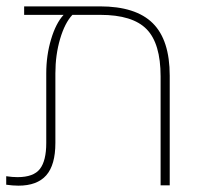

<svg xmlns="http://www.w3.org/2000/svg" viewBox="-22 -585 644 606"><path d="M293 -564.9Q406.7 -564.9 460.2 -511.7Q513.7 -458.5 513.7 -346.2V0H484.9V-343.8Q484.9 -447.8 440.7 -492.9Q396.5 -538.1 294.4 -538.1H206.5Q182.6 -512.7 167.7 -462.2Q152.8 -411.6 152.8 -353.5V-133.8Q152.8 -64.5 124 -31.7Q95.2 1 36.1 1Q26.9 1 17.3 0.2Q7.8 -0.5 -2.4 -2V-28.8Q7.3 -27.3 16.4 -26.6Q25.4 -25.9 33.2 -25.9Q84 -25.9 104 -51.8Q124 -77.6 124 -133.8V-353.5Q124 -410.2 139.2 -460.9Q154.3 -511.7 178.7 -538.1H54.2V-564.9Z"/></svg>

Font: Heebo Thin
Style: Regular
Weight: 250
Designer: Oded Ezer
Foundry: Ezer Type House
Version: Version 3.100